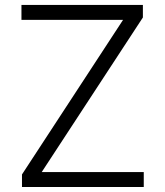

<svg xmlns="http://www.w3.org/2000/svg" viewBox="-20 -747 658 767"><path d="M67.8 0V-50.1L471.6 -667.6H65.7V-727.3H550.8V-677.2L146.7 -59.7H554.3V0Z"/></svg>

Font: Inter P Light
Style: Regular
Weight: 300
Designer: Rasmus Andersson
Foundry: rsms
Version: Version 3.018;git-588b23468